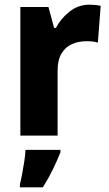

<svg xmlns="http://www.w3.org/2000/svg" viewBox="-20 -579 465 820"><path d="M362 -559Q387 -559 410 -554L398 -397Q380 -403 350 -403Q316 -403 288 -391Q260 -379 243 -351Q226 -323 226 -277V0H67V-549H187L211 -460H219Q239 -499 276.5 -529Q314 -559 362 -559ZM238 72Q223 109 205 146Q187 183 163 221H65V208Q70 188 75 161.5Q80 135 84 108.5Q88 82 89 61H238Z"/></svg>

Font: Noto Sans Gurmukhi SemiCondensed ExtraBold
Style: Regular
Weight: 800
Width: 4
Designer: Jelle Bosma - Monotype Design Team
Foundry: Monotype Imaging Inc.
Version: Version 2.004; ttfautohint (v1.8.4.7-5d5b)